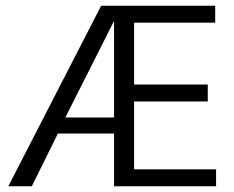

<svg xmlns="http://www.w3.org/2000/svg" viewBox="-20 -650 818 670"><path d="M9 0 333 -630H731V-571H448V-355H705V-296H448V-59H734V0H378V-184H182L91 0ZM378 -577 208 -240H378Z"/></svg>

Font: Mukta Mahee Light
Style: Regular
Weight: 300
Designer: Shuchita Grover, Noopur Datye, Girish Dalvi, Yashodeep Gholap
Foundry: Ek Type
Version: Version 2.538;PS 1.000;hotconv 16.6.51;makeotf.lib2.5.65220;